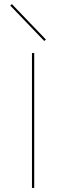

<svg xmlns="http://www.w3.org/2000/svg" viewBox="-20 -917 323 937"><path d="M196 -717 30 -890 38 -897 204 -724ZM136 0V-658H147V0Z"/></svg>

Font: EauTest Hairline
Style: Regular
Weight: 250
Designer: Christian Thalmann (Catharsis Fonts)
Version: Version 0.001;PS 000.001;hotconv 1.0.88;makeotf.lib2.5.64775